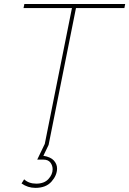

<svg xmlns="http://www.w3.org/2000/svg" viewBox="-20 -720 642 954"><path d="M156 213.5Q118 213.5 87 191.5L100 171Q123 192.5 160 192.5Q199.5 192.5 220.5 169.8Q241.5 147 241.5 121Q241.5 102.5 230.5 87.8Q219.5 73 194.5 73H165L202.5 -5L337.5 -680H97L101 -700H602L598 -680H357.5L221.5 0L195.5 54Q232 60 247.8 77.8Q263.5 95.5 263.5 117Q263.5 151 236 182.2Q208.5 213.5 156 213.5Z"/></svg>

Font: Argentum Sans Thin
Style: Italic
Weight: 100
Italic angle: -11°
Designer: Julieta Ulanovsky (font), Cristiano Sobral (main changes and remaster)
Foundry: Julieta Ulanovsky (font), Cristiano Sobral (main changes and remaster)
Version: Version 2.007;June 15, 2022;FontCreator 14.0.0.2814 64-bit; 